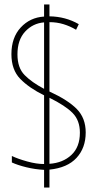

<svg xmlns="http://www.w3.org/2000/svg" viewBox="-20 -831 434 858"><path d="M177 -72Q137 -74 98 -83.5Q59 -93 33 -105V-134Q60 -121 101.5 -109.5Q143 -98 177 -98V-405Q110 -438 70.5 -478.5Q31 -519 31 -589Q31 -663 72.5 -708Q114 -753 177 -757V-811H201V-758Q273 -757 332 -723L320 -698Q293 -714 263.5 -723Q234 -732 201 -732V-422Q284 -384 323.5 -343.5Q363 -303 363 -239Q363 -170 322 -125.5Q281 -81 201 -73V7H177ZM177 -731Q127 -727 92.5 -690Q58 -653 58 -588Q58 -528 90 -495.5Q122 -463 177 -434ZM201 -99Q261 -103 299 -138.5Q337 -174 337 -238Q337 -293 304.5 -326Q272 -359 201 -394Z"/></svg>

Font: Noto Sans Tamil UI ExtraCondensed Thin
Style: Regular
Weight: 100
Width: 2
Designer: Jelle Bosma - Monotype Design Team
Foundry: Monotype Imaging Inc.
Version: Version 2.004; ttfautohint (v1.8.4.7-5d5b)